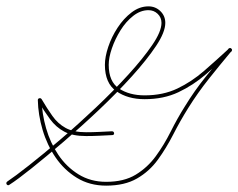

<svg xmlns="http://www.w3.org/2000/svg" viewBox="-27 -578 750 604"><path d="M-4 -7Q20 -23 64.5 -58Q109 -93 164 -140Q219 -187 274.5 -239.5Q330 -292 376.5 -343Q423 -394 452 -436.5Q481 -479 481 -506Q481 -523 469 -534.5Q457 -546 440 -546Q415 -546 392 -528Q369 -510 352 -482.5Q335 -455 325 -426Q315 -397 315 -374Q315 -321 347.5 -299.5Q380 -278 428 -278Q486 -278 531 -299.5Q576 -321 615 -355Q654 -389 693 -425Q697 -429 701 -425Q705 -421 701 -417Q665 -374 630 -330Q595 -286 565 -238Q540 -198 518 -155Q496 -112 469.5 -75.5Q443 -39 404 -16.5Q365 6 307 6Q255 6 215 -18.5Q175 -43 148 -82.5Q121 -122 107 -169.5Q93 -217 92 -263Q92 -268 97 -269Q101 -270 104 -266Q121 -237 138 -213Q155 -189 179.5 -175.5Q204 -162 244 -162Q264 -162 284.5 -163Q305 -164 325 -165Q331 -165 332 -159Q332 -153 326 -153Q306 -152 285 -151Q264 -150 244 -150Q201 -150 175 -164Q149 -178 130.5 -203Q112 -228 93 -260Q91 -264 98 -266Q104 -268 104 -263Q105 -220 118 -174.5Q131 -129 156.5 -91Q182 -53 220 -29.5Q258 -6 307 -6Q363 -6 400 -28.5Q437 -51 463 -86.5Q489 -122 510 -164Q531 -206 555 -244Q585 -293 620.5 -337Q656 -381 692 -425Q696 -429 700 -424Q705 -420 701 -416Q661 -379 621 -344.5Q581 -310 534.5 -288Q488 -266 428 -266Q375 -266 339 -291Q303 -316 303 -374Q303 -399 313.5 -430.5Q324 -462 343 -491Q362 -520 387 -539Q412 -558 440 -558Q462 -558 477.5 -543Q493 -528 493 -506Q493 -477 464 -433.5Q435 -390 388 -338Q341 -286 285 -233Q229 -180 173.5 -132.5Q118 -85 73 -49Q28 -13 3 3Q-2 7 -6 2Q-9 -3 -4 -7Z"/></svg>

Font: FRB American Cursive Guidelines Thin
Style: Italic
Weight: 100
Italic angle: -25°
Version: Version 2.0;Modular Font Editor K font №1